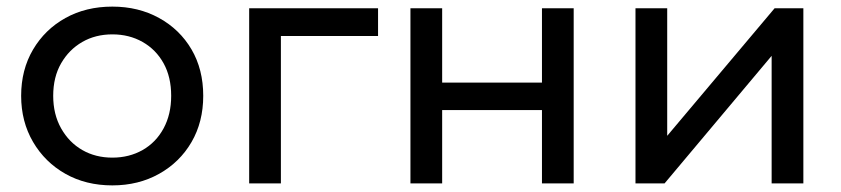

<svg xmlns="http://www.w3.org/2000/svg" viewBox="-20 -555 2544 581"><path d="M320 6Q240 6 178 -29Q116 -64 80 -125.5Q44 -187 44 -265Q44 -344 80 -405Q116 -466 178 -500.5Q240 -535 320 -535Q399 -535 461.5 -500.5Q524 -466 559.5 -405.5Q595 -345 595 -265Q595 -186 559.5 -125Q524 -64 461.5 -29Q399 6 320 6ZM320 -78Q371 -78 411.5 -101Q452 -124 475 -166.5Q498 -209 498 -265Q498 -322 475 -363.5Q452 -405 411.5 -428Q371 -451 320 -451Q269 -451 229 -428Q189 -405 165 -363.5Q141 -322 141 -265Q141 -209 165 -166.5Q189 -124 229 -101Q269 -78 320 -78Z M734 0V-530H1124V-446H807L830 -468V0Z M1222 0V-530H1318V-305H1620V-530H1716V0H1620V-222H1318V0Z M1903 0V-530H1999V-144L2324 -530H2411V0H2315V-386L1991 0Z"/></svg>

Font: MOST Montserrat Medium
Style: Regular
Weight: 500
Designer: Julieta Ulanovsky
Foundry: Julieta Ulanovsky
Version: Version 8.000;March 11, 2024;FontCreator 15.0.0.2926 64-bit